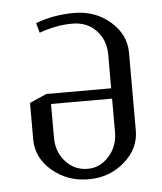

<svg xmlns="http://www.w3.org/2000/svg" viewBox="-43 -551 498 589"><g transform="rotate(-5 206.0 -256.0)"><path d="M47.9 -136.2V-249L100.1 -272H299.8V-376Q299.8 -420.4 271.7 -450.2Q243.7 -480 198.2 -480Q148.4 -480 96.2 -460.9L87.9 -491.2Q143.6 -512.2 206.1 -512.2Q271.5 -512.2 317.6 -472.2Q363.8 -432.1 363.8 -376V-136.2Q363.8 -80.6 317.6 -40.3Q271.5 0 207 0Q141.6 0 94.7 -40Q47.9 -80.1 47.9 -136.2ZM111.8 -136.2Q111.8 -92.3 139.2 -62.3Q166.5 -32.2 207 -32.2Q245.1 -32.2 272.5 -63Q299.8 -93.8 299.8 -136.2V-240.2H111.8Z"/></g></svg>

Font: Gawaa
Style: Regular
Weight: 400
Designer: T. Christopher White
Version: Version 1.0